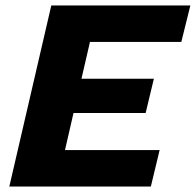

<svg xmlns="http://www.w3.org/2000/svg" viewBox="-20 -680 714 700"><path d="M14 0 167 -660H674L641 -527H308L277 -393H541L511 -268H248L217 -133H562L530 0Z"/></svg>

Font: Kantumruy Pro
Style: Italic
Weight: 400
Italic angle: -13°
Designer: Sovichet Tep
Foundry: Sovichet Tep
Version: Version 1.002